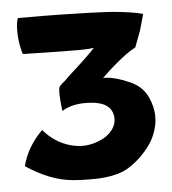

<svg xmlns="http://www.w3.org/2000/svg" viewBox="-45 -581 569 635"><g transform="rotate(-5 239.5 -264.0)"><path d="M447 -240Q475 -179 450 -118Q437 -83 397 -44Q366 -15 337 -3Q302 10 256 12Q204 13 173 10Q99 4 19 -49Q18 -50 18 -51Q34 -113 84 -163Q85 -164 86 -163Q123 -120 174 -106Q224 -92 270 -112Q297 -122 313.5 -143.5Q330 -165 326 -191Q318 -236 252 -240Q195 -244 159 -222Q157 -220 157 -223Q151 -273 153 -293Q154 -301 157 -304L166 -313Q168 -313 190 -335Q257 -395 279 -420Q260 -417 234 -417Q180 -417 137 -418Q53 -420 45 -420Q44 -420 43 -421Q35 -445 32 -480Q30 -522 37 -539Q37 -540 38 -540Q145 -540 182 -539Q293 -537 351 -533Q410 -528 450 -518Q451 -517 451 -516L440 -477Q438 -467 427.5 -440.5Q417 -414 416 -410L415 -409Q388 -395 348 -361Q324 -341 301 -318Q336 -319 388 -296Q430 -278 447 -240Z"/></g></svg>

Font: Tovari Sans
Style: Bold
Weight: 700
Designer: Verneri Kontto, Denis Ignatov
Foundry: Verneri Kontto
Version: Version 1.10 May 7, 2019